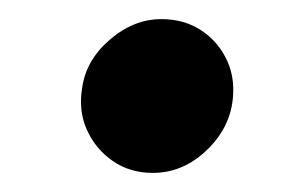

<svg xmlns="http://www.w3.org/2000/svg" viewBox="-20 -438 300 201"><path d="M140 -257Q116 -257 98 -269.5Q80 -282 71 -302Q62 -322 66 -346Q70 -375 95 -396.5Q120 -418 149 -418Q173 -418 191 -406Q209 -394 218 -374Q227 -354 223 -329Q218 -300 194 -278.5Q170 -257 140 -257Z"/></svg>

Font: Figtree
Style: Bold Italic
Weight: 700
Italic angle: -9.5°
Foundry: Erik Kennedy
Version: Version 2.001;gftools[0.9.30]